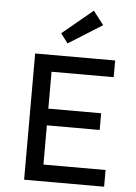

<svg xmlns="http://www.w3.org/2000/svg" viewBox="-60 -940 699 985"><g transform="rotate(5 290.0 -447.5)"><path d="M102 0V-650H514V-564H194V-374H466V-288H194V-86H514V0ZM263 -716 226 -765 383 -895 437 -825Z"/></g></svg>

Font: Sometype Mono Medium
Style: Regular
Weight: 500
Monospace: yes
Designer: Ryoichi Tsunekawa
Foundry: Dharma Type
Version: Version 1.000; ttfautohint (v1.8.3)